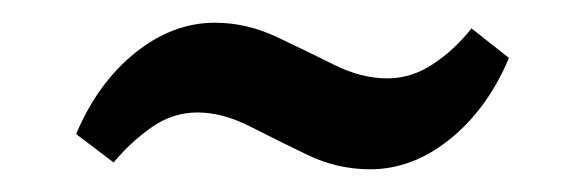

<svg xmlns="http://www.w3.org/2000/svg" viewBox="-20 -326 515 169"><path d="M306 -177Q277 -177 251 -189.5Q225 -202 200.5 -214.5Q176 -227 154 -227Q132 -227 113.5 -214Q95 -201 80 -183L47 -208Q66 -253 99 -279.5Q132 -306 169 -306Q197 -306 223.5 -293.5Q250 -281 274 -269Q298 -257 321 -257Q342 -257 361 -269.5Q380 -282 395 -301L428 -275Q409 -230 376 -203.5Q343 -177 306 -177Z"/></svg>

Font: Rasa SemiBold
Style: Regular
Weight: 600
Designer: Anna Giedrys (Yrsa+Rasa design), David Brezina (Yrsa art-direction, Rasa art-direction, design)
Foundry: Rosetta Type Foundry
Version: Version 2.004